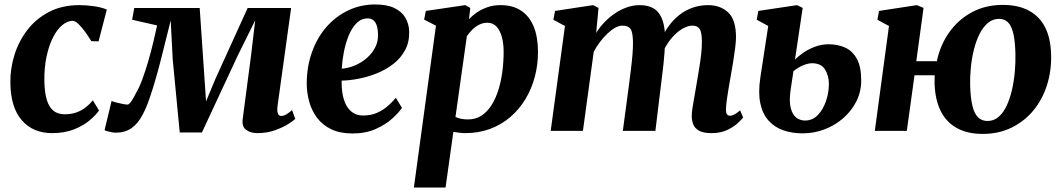

<svg xmlns="http://www.w3.org/2000/svg" viewBox="-20 -587 4768 861"><path d="M213.5 10Q128 10 77.8 -47.8Q27.5 -105.5 26.5 -216Q25.5 -277.5 44.2 -338.8Q63 -400 101.5 -451Q140 -502 198.8 -533Q257.5 -564 336.5 -564Q366 -564 400.5 -559.2Q435 -554.5 459 -544L422 -401.5L389.5 -402.5Q378 -421.5 363 -442.5Q348 -463.5 332.8 -478.5Q317.5 -493.5 305.5 -493.5Q282 -493.5 258.8 -474Q235.5 -454.5 217.2 -418.2Q199 -382 188.5 -332.2Q178 -282.5 179 -222.5Q180 -170 190.5 -137.2Q201 -104.5 220.8 -89.5Q240.5 -74.5 270 -74.5Q300.5 -74.5 323.8 -83.2Q347 -92 364.8 -106Q382.5 -120 396.5 -137L424 -91.5Q410.5 -71.5 382.2 -47.5Q354 -23.5 311.8 -6.8Q269.5 10 213.5 10Z M1133.5 10Q1104 10 1083.8 -4.8Q1063.5 -19.5 1068.5 -54.5L1105.5 -336L1124.5 -496L1046.5 -338.5L885.5 7H786L754.5 -320.5L745.5 -495.5Q728.5 -428.5 713 -365.2Q697.5 -302 682 -246.8Q666.5 -191.5 651 -146.8Q635.5 -102 619 -71.5Q598.5 -32.5 569.5 -12.2Q540.5 8 498.5 8Q491.5 8 480.5 5.8Q469.5 3.5 459.8 1Q450 -1.5 449 -4L480.5 -134.5Q484.5 -132 499.2 -128Q514 -124 529.5 -121Q545 -118 551.5 -118Q556 -118 560.8 -122.8Q565.5 -127.5 570.8 -135.2Q576 -143 581 -152.5Q586 -162 590.5 -171Q604.5 -194 618.5 -232Q632.5 -270 645.2 -314Q658 -358 668 -400Q678 -442 684.5 -473L572.5 -498.5L582 -551H875.5L897 -235.5L904 -132.5L947 -235.5L1090.5 -551H1285.5L1225 -115Q1222.5 -98.5 1223.8 -87.8Q1225 -77 1229.5 -72Q1234 -67 1240 -67Q1253 -67 1266 -75.2Q1279 -83.5 1289.5 -93.5L1304 -54Q1298.5 -47.5 1274.5 -32Q1250.5 -16.5 1214 -3.2Q1177.5 10 1133.5 10Z M1782.5 -103.5Q1769 -82.5 1739.2 -55.5Q1709.5 -28.5 1664.8 -8.5Q1620 11.5 1561 11.5Q1504.5 11.5 1465.2 -7.5Q1426 -26.5 1402 -58.5Q1378 -90.5 1367 -130Q1356 -169.5 1355.5 -211Q1355.5 -287 1378.5 -352Q1401.5 -417 1443 -465Q1484.5 -513 1540.8 -540Q1597 -567 1662 -567Q1715 -567 1748.5 -551Q1782 -535 1798 -507.2Q1814 -479.5 1815 -445.5Q1816 -397.5 1796.2 -361.5Q1776.5 -325.5 1743.5 -300Q1710.5 -274.5 1670 -258.2Q1629.5 -242 1588.2 -234Q1547 -226 1512 -225.5Q1511.5 -189 1517.2 -160.2Q1523 -131.5 1535 -111.2Q1547 -91 1565.2 -80Q1583.5 -69 1607.5 -69Q1643.5 -69 1671 -81.2Q1698.5 -93.5 1719.2 -111.8Q1740 -130 1755 -148.5ZM1629.5 -504.5Q1600 -504.5 1578.8 -483Q1557.5 -461.5 1543.5 -427Q1529.5 -392.5 1522 -353.5Q1514.5 -314.5 1512.5 -279Q1532 -280 1554.5 -287.2Q1577 -294.5 1598.5 -307.5Q1620 -320.5 1637.8 -339.2Q1655.5 -358 1666 -382Q1676.5 -406 1675 -435.5Q1674 -470 1662.5 -487.2Q1651 -504.5 1629.5 -504.5Z M1836 254 1935 -472 1882 -499 1889.5 -538 2066 -564 2089 -551.5 2083 -500.5Q2098.5 -517.5 2119.5 -531.8Q2140.5 -546 2166.8 -555Q2193 -564 2224.5 -564Q2280 -564 2317.2 -539Q2354.5 -514 2373.5 -467.2Q2392.5 -420.5 2392.5 -354Q2392.5 -295.5 2378 -241.5Q2363.5 -187.5 2335.8 -141.8Q2308 -96 2268 -61.8Q2228 -27.5 2177.2 -8.8Q2126.5 10 2066.5 10Q2054 10 2040.2 8.2Q2026.5 6.5 2013 4.5L1978 254ZM2022.5 -62.5Q2034 -57 2047.8 -54.2Q2061.5 -51.5 2079 -51.5Q2113.5 -51.5 2139.8 -69Q2166 -86.5 2184.8 -116.5Q2203.5 -146.5 2215.5 -185.5Q2227.5 -224.5 2233 -268Q2238.5 -311.5 2238.5 -355Q2238.5 -391.5 2230.5 -421Q2222.5 -450.5 2206.5 -467.8Q2190.5 -485 2165.5 -485Q2145.5 -485 2128.2 -476Q2111 -467 2097.2 -453.2Q2083.5 -439.5 2073.5 -424.5Z M2664 -551.5 2653.5 -439.5Q2669 -465 2690.8 -487.5Q2712.5 -510 2738 -527.2Q2763.5 -544.5 2791.8 -554.2Q2820 -564 2849 -564Q2885 -564 2909.5 -550.2Q2934 -536.5 2947.2 -506.2Q2960.5 -476 2962.5 -426Q2962.5 -418.5 2962.5 -409.8Q2962.5 -401 2961.8 -391.5Q2961 -382 2959.5 -372.5L2940 -399Q2956 -438.5 2978 -469Q3000 -499.5 3027.5 -520.8Q3055 -542 3087.2 -553Q3119.5 -564 3155.5 -564Q3210.5 -564 3245.5 -531.2Q3280.5 -498.5 3280.5 -419.5Q3280.5 -403 3276.8 -372.2Q3273 -341.5 3267.5 -307.8Q3262 -274 3257 -247Q3252.5 -221.5 3247.8 -194Q3243 -166.5 3239.5 -141Q3236 -115.5 3235.5 -96.5Q3235.5 -78.5 3240.8 -73.2Q3246 -68 3253.5 -68Q3262.5 -68 3272.5 -73.2Q3282.5 -78.5 3299 -92L3312.5 -60Q3306.5 -52 3288.8 -35.2Q3271 -18.5 3241.5 -4.2Q3212 10 3170.5 10Q3133.5 10 3114.2 -1.2Q3095 -12.5 3088.5 -30.2Q3082 -48 3082 -67Q3082 -82.5 3086 -107.2Q3090 -132 3095.2 -161Q3100.5 -190 3105 -218Q3109.5 -245 3115 -277.8Q3120.5 -310.5 3124.2 -343Q3128 -375.5 3127.5 -403Q3127 -444 3117 -458Q3107 -472 3085.5 -472Q3066.5 -472 3045.5 -461Q3024.5 -450 3004.2 -429.8Q2984 -409.5 2967.2 -381.5Q2950.5 -353.5 2939.5 -319L2962.5 -402.5Q2962 -379.5 2960 -352.5Q2958 -325.5 2955.2 -298.2Q2952.5 -271 2949 -246.5L2919 0H2773L2802 -217Q2805.5 -245.5 2809.5 -277.5Q2813.5 -309.5 2816.2 -341.8Q2819 -374 2818.5 -400.5Q2817.5 -445.5 2806.5 -458.8Q2795.5 -472 2770.5 -472Q2756 -472 2739 -462.8Q2722 -453.5 2704.5 -437Q2687 -420.5 2670.8 -399.2Q2654.5 -378 2642.5 -354.5L2594 0H2449.5L2513.5 -470.5L2461.5 -498.5L2469 -538L2639.5 -564Z M3579.5 11Q3531 11 3491.8 -3Q3452.5 -17 3426 -46.8Q3399.5 -76.5 3389.5 -123.8Q3379.5 -171 3389.5 -238L3425 -470.5L3373.5 -498.5L3380.5 -538L3554.5 -564L3579.5 -551.5L3545 -320Q3560.5 -335.5 3583.5 -351.2Q3606.5 -367 3635.5 -377.8Q3664.5 -388.5 3696.5 -388.5Q3736 -388.5 3769 -374Q3802 -359.5 3822 -324Q3842 -288.5 3842 -226Q3842 -176 3820.5 -133Q3799 -90 3762 -57.5Q3725 -25 3677.8 -7Q3630.5 11 3579.5 11ZM3590 -46.5Q3624 -46.5 3647.8 -71.5Q3671.5 -96.5 3684.2 -134.2Q3697 -172 3697 -210.5Q3697 -248 3679.5 -275.8Q3662 -303.5 3620.5 -303.5Q3609.5 -303.5 3594.8 -299Q3580 -294.5 3565 -286.2Q3550 -278 3538 -267.5Q3534.5 -245 3531.2 -222.5Q3528 -200 3524.5 -177.5Q3518.5 -130.5 3526.2 -101.5Q3534 -72.5 3551 -59.5Q3568 -46.5 3590 -46.5Z M4089 -312.5H4181Q4196.5 -385 4236.5 -441.8Q4276.5 -498.5 4337.8 -531.8Q4399 -565 4477 -565Q4546.5 -565 4594.2 -539.2Q4642 -513.5 4667 -463.8Q4692 -414 4693.5 -341.5Q4695.5 -270 4675.2 -205.8Q4655 -141.5 4614.5 -92.2Q4574 -43 4516.5 -14.8Q4459 13.5 4387.5 13.5Q4318 13.5 4270.8 -12.8Q4223.5 -39 4198.5 -89.2Q4173.5 -139.5 4171 -211Q4171 -220.5 4171.2 -230.2Q4171.5 -240 4171.5 -249.5H4081L4046.5 0H3903L3966.5 -470.5L3914.5 -498.5L3922 -538L4091.5 -564L4121.5 -551.5ZM4460.5 -502.5Q4432 -502.5 4410.2 -484.2Q4388.5 -466 4373 -435.2Q4357.5 -404.5 4347.8 -366Q4338 -327.5 4333.8 -286Q4329.5 -244.5 4330.5 -205.5Q4332 -149 4340.5 -113.2Q4349 -77.5 4365.8 -61Q4382.5 -44.5 4408.5 -44.5Q4437 -44.5 4458.2 -63Q4479.5 -81.5 4494.2 -113Q4509 -144.5 4518 -183.8Q4527 -223 4530.8 -265.2Q4534.5 -307.5 4533.5 -347.5Q4532 -404 4523.8 -438Q4515.5 -472 4499.8 -487.2Q4484 -502.5 4460.5 -502.5Z"/></svg>

Font: Merriweather 28pt ExtraBold
Style: Italic
Weight: 800
Italic angle: -7.8°
Version: Version 2.101